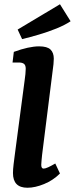

<svg xmlns="http://www.w3.org/2000/svg" viewBox="-20 -876 352 903"><path d="M109 7Q41 7 41 -62Q41 -79 44 -104Q47 -129 50 -151L96 -499Q98 -510 99.5 -527.5Q101 -545 101 -553Q101 -569 93 -575.5Q85 -582 69 -582H39L45 -632Q116 -658 164 -658Q202 -658 217.5 -643Q233 -628 233 -600Q233 -589 231.5 -574Q230 -559 228 -546L178 -148Q177 -136 175.5 -122.5Q174 -109 174 -101Q174 -83 185 -83Q193 -83 207 -89.5Q221 -96 240 -107L262 -60Q230 -28 187.5 -10.5Q145 7 109 7ZM84 -692 63 -737 262 -856 312 -776Q285 -758 245.5 -742Q206 -726 163.5 -713.5Q121 -701 84 -692Z"/></svg>

Font: Rasa
Style: Italic
Weight: 400
Italic angle: -7.10001°
Designer: Anna Giedrys (Yrsa+Rasa design), David Brezina (Yrsa art-direction, Rasa art-direction, design)
Foundry: Rosetta Type Foundry
Version: Version 2.004